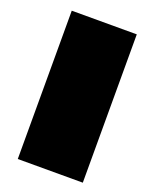

<svg xmlns="http://www.w3.org/2000/svg" viewBox="-123 -703 609 771"><g transform="rotate(20 181.5 -317.0)"><path d="M326.7 0H48.8V-633.8H326.7Z"/></g></svg>

Font: Coda ExtraBold
Style: Regular
Weight: 800
Version: Version 2.001; ttfautohint (v0.8) -r 50 -G 200 -x